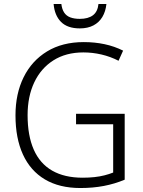

<svg xmlns="http://www.w3.org/2000/svg" viewBox="-20 -937 721 967"><path d="M363 -364H608V-32Q558 -11 503 -0.5Q448 10 385 10Q279 10 206 -33.5Q133 -77 95.5 -159Q58 -241 58 -356Q58 -465 99 -548Q140 -631 217 -678Q294 -725 402 -725Q457 -725 506.5 -714.5Q556 -704 600 -682L577 -631Q536 -652 491 -662.5Q446 -673 400 -673Q312 -673 249 -633Q186 -593 152.5 -522Q119 -451 119 -357Q119 -254 150 -183.5Q181 -113 243 -77.5Q305 -42 396 -42Q428 -42 455.5 -45Q483 -48 506.5 -54Q530 -60 550 -68V-311H363ZM516 -917Q512 -879 495.5 -851.5Q479 -824 450.5 -809Q422 -794 382 -794Q320 -794 287.5 -826.5Q255 -859 250 -917H289Q292 -891 303 -874Q314 -857 334 -849.5Q354 -842 382 -842Q424 -842 448 -860Q472 -878 476 -917Z"/></svg>

Font: Noto Sans Display Light
Style: Regular
Weight: 300
Designer: Monotype Design Team
Foundry: Monotype Imaging Inc.
Version: Version 2.003